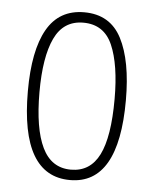

<svg xmlns="http://www.w3.org/2000/svg" viewBox="-45 -578 502 626"><g transform="rotate(5 206.0 -264.5)"><path d="M366 -265Q366 10 207 10Q45 10 45 -267Q45 -400 84.5 -469.5Q124 -539 206 -539Q291 -539 328.5 -466.5Q366 -394 366 -265ZM83 -267Q83 -148 113 -86Q143 -24 207 -24Q270 -24 299.5 -83Q329 -142 329 -266Q329 -378 301.5 -441.5Q274 -505 206 -505Q141 -505 112 -443.5Q83 -382 83 -267Z"/></g></svg>

Font: Noto Sans Gurmukhi ExtraCondensed ExtraLight
Style: Regular
Weight: 200
Width: 2
Designer: Jelle Bosma - Monotype Design Team
Foundry: Monotype Imaging Inc.
Version: Version 2.004; ttfautohint (v1.8.4.7-5d5b)